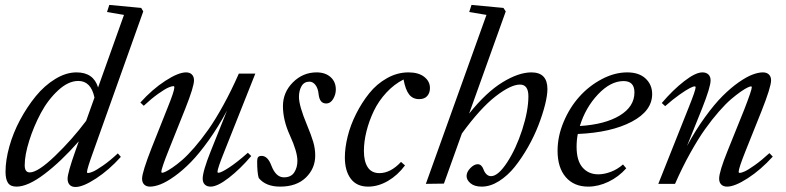

<svg xmlns="http://www.w3.org/2000/svg" viewBox="-20 -745 3186 778"><path d="M46.9 11.2Q22.5 11.2 12.5 -3.7Q2.4 -18.6 2.4 -48.8Q2.4 -95.7 17.8 -151.1Q33.2 -206.5 61.3 -259Q89.4 -311.5 124.8 -355Q160.2 -398.4 203.9 -425Q247.6 -451.7 290 -451.7Q358.9 -451.7 377.4 -390.6L482.4 -684.6L413.6 -696.3L422.9 -725.1L552.2 -712.9L560.5 -698.7L357.9 -130.4Q332.5 -60.5 332.5 -47.9Q332.5 -43.9 336.9 -43.9Q343.3 -43.9 356.7 -49.6Q370.1 -55.2 397.9 -74.5Q425.8 -93.8 457.5 -123.5L469.7 -109.4Q421.9 -56.2 369.1 -21.7Q316.4 12.7 286.1 12.7Q270.5 12.7 262.2 3.9Q253.9 -4.9 253.9 -21Q253.9 -44.4 285.6 -133.8L299.3 -172.4Q227.1 -90.3 159.9 -39.6Q92.8 11.2 46.9 11.2ZM80.1 -75.2Q80.1 -46.4 100.6 -46.4Q133.3 -46.4 202.4 -112.5Q271.5 -178.7 329.1 -255.4L362.8 -349.6Q348.6 -417 297.4 -417Q256.8 -417 215.6 -378.9Q174.3 -340.8 145.5 -286.9Q116.7 -232.9 98.4 -174.8Q80.1 -116.7 80.1 -75.2Z M587.9 11.2Q572.8 11.2 564.2 2.7Q555.7 -5.9 555.7 -21Q555.7 -46.9 594.7 -146.5L659.2 -308.6Q686.5 -376 686.5 -391.1Q686.5 -396 682.6 -396Q675.8 -396 662.1 -390.1Q648.4 -384.3 621.1 -365Q593.8 -345.7 562.5 -316.4L548.8 -329.6Q597.2 -383.3 649.9 -417.5Q702.6 -451.7 733.9 -451.7Q749 -451.7 757.6 -443.1Q766.1 -434.6 766.1 -419.4Q766.1 -393.6 731 -305.2L664.6 -139.2Q633.8 -62.5 633.8 -48.8Q633.8 -44.9 637.7 -44.9Q641.1 -44.9 650.9 -49.3Q660.6 -53.7 678.7 -65.9Q696.8 -78.1 718.3 -96.7Q739.7 -115.2 767.6 -147.2Q795.4 -179.2 823.7 -219.2Q852.1 -259.3 884.8 -318.6Q917.5 -377.9 947.8 -446.8H1014.6L889.2 -131.3Q861.3 -62 861.3 -49.3Q861.3 -44.9 865.2 -44.9Q875.5 -44.9 907.2 -65.4Q939 -85.9 984.4 -126L998 -112.8Q953.6 -60.5 907.5 -24.7Q861.3 11.2 833.5 11.2Q818.4 11.2 809.8 2.7Q801.3 -5.9 801.3 -21Q801.3 -50.8 834.5 -133.8L899.9 -296.9Q864.3 -230.5 825.7 -176.5Q787.1 -122.6 753.7 -88.4Q720.2 -54.2 687.7 -31Q655.3 -7.8 630.9 1.7Q606.4 11.2 587.9 11.2Z M1115.2 11.2Q1056.6 11.2 1028.3 -23.9Q1022 -44.9 1022 -91.3Q1022 -103.5 1026.1 -108.4Q1030.3 -113.3 1040 -113.3Q1064.9 -113.3 1079.6 -74.2Q1097.7 -26.4 1130.4 -26.4Q1159.2 -26.4 1172.1 -46.1Q1185.1 -65.9 1185.1 -93.3Q1185.1 -129.9 1154.8 -196.3Q1126.5 -257.8 1126.5 -314.9Q1126.5 -371.1 1167 -411.4Q1207.5 -451.7 1262.7 -451.7Q1298.3 -451.7 1319.6 -432.6Q1340.8 -413.6 1340.8 -382.3Q1340.8 -362.3 1330.1 -344Q1319.3 -325.7 1301.3 -325.7Q1274.9 -325.7 1271 -363.8Q1268.6 -387.2 1258.3 -400.6Q1248 -414.1 1233.9 -414.1Q1212.4 -414.1 1201.9 -396Q1191.4 -377.9 1191.4 -352.1Q1191.4 -316.4 1224.1 -238.3Q1241.2 -197.3 1249.3 -169.9Q1257.3 -142.6 1257.3 -114.7Q1257.3 -62.5 1219.5 -25.6Q1181.6 11.2 1115.2 11.2Z M1471.7 11.2Q1425.3 11.2 1401.4 -20.8Q1377.4 -52.7 1377.4 -107.4Q1377.4 -146 1388.7 -191.9Q1399.9 -237.8 1422.9 -283.4Q1445.8 -329.1 1476.1 -366.9Q1506.3 -404.8 1548.1 -428.2Q1589.8 -451.7 1635.3 -451.7Q1675.8 -451.7 1699 -433.6Q1722.2 -415.5 1722.2 -388.2Q1722.2 -368.7 1711.2 -356Q1700.2 -343.3 1678.2 -343.3Q1652.8 -343.3 1637.9 -362.1Q1623 -380.9 1615.2 -422.9Q1577.1 -403.8 1545.7 -369.9Q1514.2 -335.9 1494.9 -295.7Q1475.6 -255.4 1465.1 -213.4Q1454.6 -171.4 1454.6 -132.8Q1454.6 -91.3 1470 -67.4Q1485.4 -43.5 1517.6 -43.5Q1562.5 -43.5 1605 -88.9L1621.1 -74.7Q1591.3 -34.7 1551.8 -11.7Q1512.2 11.2 1471.7 11.2Z M1705.6 0 1951.2 -684.6 1881.3 -696.3 1890.6 -725.1 2020 -712.9 2029.3 -698.7 1880.9 -284.7Q1950.2 -371.1 2015.9 -411.4Q2081.5 -451.7 2133.3 -451.7Q2198.2 -451.7 2198.2 -384.3Q2198.2 -358.9 2188.5 -320.1Q2178.7 -281.2 2161.6 -237.1Q2144.5 -192.9 2119.4 -148.7Q2094.2 -104.5 2065.7 -68.8Q2037.1 -33.2 2002 -11Q1966.8 11.2 1932.1 11.2Q1902.8 11.2 1886.7 -2.2Q1870.6 -15.6 1870.6 -31.7Q1870.6 -48.3 1886 -64Q1901.4 -79.6 1915.5 -79.6Q1931.2 -79.6 1939 -59.1Q1942.9 -47.4 1950.9 -39.3Q1959 -31.2 1969.7 -31.2Q1998.5 -31.2 2034.9 -86.9Q2071.3 -142.6 2096.2 -219.7Q2121.1 -296.9 2121.1 -355Q2121.1 -402.3 2086.9 -402.3Q2049.8 -402.3 1988 -354.5Q1926.3 -306.6 1851.6 -204.1L1778.8 -1Z M2363.3 11.2Q2305.7 11.2 2272.5 -27.3Q2239.3 -65.9 2239.3 -134.3Q2239.3 -192.4 2263.7 -250.7Q2288.1 -309.1 2327.4 -353Q2366.7 -397 2418.5 -424.3Q2470.2 -451.7 2521.5 -451.7Q2569.3 -451.7 2595.9 -426.8Q2622.6 -401.9 2622.6 -363.8Q2622.6 -295.4 2539.6 -251.7Q2456.5 -208 2321.3 -202.1Q2316.4 -177.7 2316.4 -150.4Q2316.4 -93.8 2340.6 -66.2Q2364.7 -38.6 2404.3 -38.6Q2428.2 -38.6 2455.3 -48.8Q2482.4 -59.1 2504.4 -78.6L2517.6 -63Q2486.8 -28.3 2445.6 -8.5Q2404.3 11.2 2363.3 11.2ZM2506.8 -416.5Q2454.1 -416.5 2403.3 -362.8Q2352.5 -309.1 2329.6 -234.4Q2431.6 -240.7 2491.2 -276.9Q2550.8 -313 2550.8 -370.6Q2550.8 -416.5 2506.8 -416.5Z M2647.5 0 2770.5 -309.1Q2798.8 -379.4 2798.8 -391.6Q2798.8 -395 2794.4 -395Q2789.1 -395 2774.7 -387.7Q2760.3 -380.4 2733.2 -361.3Q2706.1 -342.3 2675.3 -314.9L2661.6 -327.6Q2706.5 -380.4 2752.4 -416Q2798.3 -451.7 2826.2 -451.7Q2841.8 -451.7 2850.6 -443.1Q2859.4 -434.6 2859.4 -419.4Q2859.4 -392.6 2825.2 -306.2L2763.7 -153.3Q2798.8 -218.3 2837.2 -271Q2875.5 -323.7 2908.4 -356.4Q2941.4 -389.2 2973.1 -411.4Q3004.9 -433.6 3028.8 -442.6Q3052.7 -451.7 3071.3 -451.7Q3086.9 -451.7 3095.7 -443.1Q3104.5 -434.6 3104.5 -419.4Q3104.5 -392.6 3065.4 -293.9L3000.5 -131.8Q2973.1 -63 2973.1 -48.8Q2973.1 -44.4 2977.5 -44.4Q2983.9 -44.4 2997.3 -50.3Q3010.7 -56.2 3038.3 -75.7Q3065.9 -95.2 3097.7 -124.5L3111.3 -110.4Q3063 -57.1 3010.3 -22.9Q2957.5 11.2 2926.3 11.2Q2911.1 11.2 2902.6 2.7Q2894 -5.9 2894 -21Q2894 -49.3 2928.7 -134.8L2995.6 -300.8Q3026.4 -379.9 3026.4 -391.6Q3026.4 -395 3022.5 -395Q3019.5 -395 3009.8 -390.6Q3000 -386.2 2981.9 -373.8Q2963.9 -361.3 2942.4 -343Q2920.9 -324.7 2893.1 -293Q2865.2 -261.2 2837.2 -221.9Q2809.1 -182.6 2776.9 -124.8Q2744.6 -66.9 2715.3 0Z"/></svg>

Font: Elstob 10pt
Style: Italic
Weight: 400
Italic angle: -20°
Designer: Peter S. Baker
Version: Version 1.015